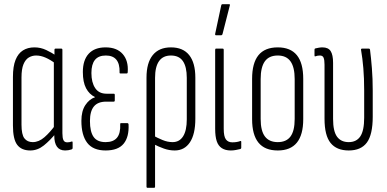

<svg xmlns="http://www.w3.org/2000/svg" viewBox="-20 -715 1856 920"><path d="M125 6Q83 6 62.5 -21Q42 -48 42 -114V-346Q42 -397 54.5 -428Q67 -459 90 -473.5Q113 -488 145 -488Q175 -488 202 -475Q229 -462 248 -449L245 -411Q221 -429 198 -439Q175 -449 153 -449Q134 -449 118 -439.5Q102 -430 92.5 -407Q83 -384 83 -344V-118Q83 -70 97 -52Q111 -34 137 -34Q166 -34 193 -57.5Q220 -81 246 -117L249 -78Q220 -42 190 -18Q160 6 125 6ZM292 6Q240 6 240 -66V-90L238 -94V-424L241 -439V-476Q241 -482 246 -482H274Q279 -482 279 -476V-77Q279 -54 284 -43.5Q289 -33 302 -33Q308 -33 313.5 -34Q319 -35 324 -37Q328 -38 328 -32V-6Q328 -1 323 1Q308 6 292 6Z M486 6Q426 6 398 -30.5Q370 -67 370 -136Q370 -183 389 -211.5Q408 -240 435 -249V-250Q408 -263 392.5 -292Q377 -321 377 -370Q377 -427 405 -457.5Q433 -488 486 -488Q540 -488 568 -456Q596 -424 592 -370Q592 -363 587 -363H557Q552 -363 553 -369Q555 -449 487 -449Q452 -449 435 -428Q418 -407 418 -365Q418 -320 436 -293Q454 -266 490 -266H525Q530 -266 530 -260V-234Q530 -228 525 -228H489Q449 -228 430 -205Q411 -182 411 -135Q411 -84 428.5 -59Q446 -34 486 -34Q523 -34 540.5 -55Q558 -76 556 -120Q555 -125 561 -125H590Q595 -125 596 -119Q599 -59 572.5 -26.5Q546 6 486 6Z M687 185Q682 185 682 179V-343Q682 -414 712 -451Q742 -488 799 -488Q857 -488 886.5 -451Q916 -414 916 -343V-146Q916 -72 890 -33Q864 6 817 6Q791 6 765.5 -3Q740 -12 713 -26V-66Q735 -54 759 -44Q783 -34 807 -34Q840 -34 857.5 -62Q875 -90 875 -143V-342Q875 -395 856.5 -422Q838 -449 799 -449Q761 -449 742 -422Q723 -395 723 -342V179Q723 185 718 185Z M1086 6Q1060 6 1043 -5Q1026 -16 1018.5 -38.5Q1011 -61 1011 -98V-476Q1011 -482 1015 -482H1047Q1052 -482 1052 -476V-98Q1052 -61 1062.5 -47Q1073 -33 1093 -33Q1104 -33 1113.5 -34.5Q1123 -36 1131 -39Q1136 -41 1136 -35V-7Q1136 -3 1132 -1Q1123 1 1111 3.5Q1099 6 1086 6ZM1015 -546Q1010 -546 1011 -553L1040 -689Q1041 -695 1047 -695H1077Q1084 -695 1081 -688L1046 -551Q1044 -546 1040 -546Z M1311 6Q1249 6 1218.5 -31.5Q1188 -69 1188 -144V-337Q1188 -413 1218.5 -450.5Q1249 -488 1311 -488Q1372 -488 1402.5 -450.5Q1433 -413 1433 -337V-144Q1433 -69 1402.5 -31.5Q1372 6 1311 6ZM1311 -34Q1352 -34 1372 -61Q1392 -88 1392 -145V-336Q1392 -393 1372 -421Q1352 -449 1311 -449Q1269 -449 1249 -421Q1229 -393 1229 -336V-145Q1229 -88 1249.5 -61Q1270 -34 1311 -34Z M1651 6Q1593 6 1564 -30Q1535 -66 1535 -146V-405Q1535 -428 1530.5 -438.5Q1526 -449 1513 -449Q1507 -449 1501.5 -448Q1496 -447 1491 -445Q1487 -444 1487 -449V-477Q1487 -482 1491 -483Q1499 -485 1508 -486.5Q1517 -488 1525 -488Q1553 -488 1564.5 -470Q1576 -452 1576 -414V-145Q1576 -86 1595 -60Q1614 -34 1651 -34Q1688 -34 1706.5 -61.5Q1725 -89 1725 -151V-282Q1725 -340 1721 -388Q1717 -436 1710 -476Q1709 -482 1715 -482H1747Q1752 -482 1753 -477Q1758 -438 1762 -388Q1766 -338 1766 -281V-156Q1766 -70 1738 -32Q1710 6 1651 6Z"/></svg>

Font: Sofia Sans Extra Condensed Light
Style: Regular
Weight: 300
Designer: Botio Nikoltchev, Ani Petrova
Foundry: lettersoup
Version: Version 4.101